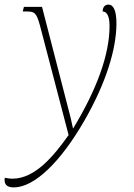

<svg xmlns="http://www.w3.org/2000/svg" viewBox="-75 -566 582 836"><path d="M-15 250C75 250 189 139 292 -40C387 -205 432 -353 432 -464C432 -520 419 -546 397 -546C382 -546 372 -535 372 -516C384 -516 402 -507 402 -453C402 -329 347 -177 243 -6C237 -37 229 -68 221 -98L108 -536H29L24 -516H38C75 -516 83 -513 99 -455L224 23H223C159 113 78 212 -21 212C-33 212 -44 210 -54 208C-55 212 -55 215 -55 218C-55 240 -41 250 -15 250Z"/></svg>

Font: Noto Serif SemiCondensed Thin
Style: Italic
Weight: 100
Width: 4
Italic angle: -12°
Designer: Monotype Design Team
Foundry: Monotype Imaging Inc.
Version: Version 2.013